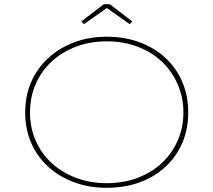

<svg xmlns="http://www.w3.org/2000/svg" viewBox="-20 -885 1017 915"><path d="M488 10Q403 10 331.5 -17Q260 -44 208 -92Q156 -140 128 -205.5Q100 -271 100 -349Q100 -427 128 -492.5Q156 -558 208 -606.5Q260 -655 331.5 -682.5Q403 -710 488 -710Q574 -710 645.5 -683.5Q717 -657 769 -608.5Q821 -560 849 -494Q877 -428 877 -349Q877 -270 849 -204.5Q821 -139 769 -90.5Q717 -42 645.5 -16Q574 10 488 10ZM489 -12Q569 -12 636 -37.5Q703 -63 751.5 -108.5Q800 -154 827 -215.5Q854 -277 854 -349Q854 -421 827 -483Q800 -545 751.5 -591Q703 -637 635.5 -662.5Q568 -688 489 -688Q409 -688 342 -662.5Q275 -637 226 -591.5Q177 -546 150 -484Q123 -422 123 -349Q123 -277 150 -215Q177 -153 226 -108Q275 -63 342 -37.5Q409 -12 489 -12ZM380 -770 368 -783 475 -865H503L610 -783L598 -770L482 -852H497Z"/></svg>

Font: Lexend Giga Thin
Style: Regular
Weight: 250
Version: Version 1.007